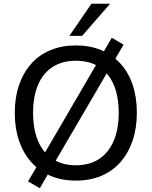

<svg xmlns="http://www.w3.org/2000/svg" viewBox="-20 -957 811 1027"><path d="M386 9Q311 9 251 -16Q191 -41 148 -89Q105 -137 82 -203.5Q59 -270 59 -353Q59 -436 82 -502.5Q105 -569 147.5 -616.5Q190 -664 250.5 -689Q311 -714 386 -714Q461 -714 521 -689Q581 -664 624 -617Q667 -570 689.5 -503.5Q712 -437 712 -354Q712 -271 689 -204Q666 -137 623.5 -89Q581 -41 521 -16Q461 9 386 9ZM386 -73Q458 -73 509 -106Q560 -139 587.5 -202Q615 -265 615 -353Q615 -442 588 -504.5Q561 -567 510 -599.5Q459 -632 386 -632Q314 -632 262.5 -599.5Q211 -567 184 -504.5Q157 -442 157 -353Q157 -265 184 -202Q211 -139 262.5 -106Q314 -73 386 -73ZM193 50 130 13 187 -83 213 -128 501 -622 522 -659 578 -755 641 -718 585 -622 558 -577 270 -84 249 -47ZM351 -765 469 -937H569L419 -765Z"/></svg>

Font: Nunito Sans 12pt Medium
Style: Regular
Weight: 500
Designer: Vernon Adams
Foundry: Vernon Adams
Version: Version 3.101;gftools[0.9.27]